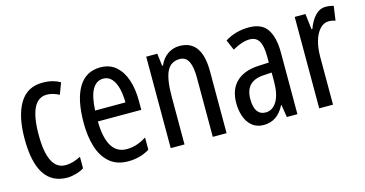

<svg xmlns="http://www.w3.org/2000/svg" viewBox="-64 -813 2068 1089"><g transform="rotate(-15 970.5 -268.5)"><path d="M221 10Q43 10 43 -265Q43 -397 87.5 -472Q132 -547 223 -547Q255 -547 280 -540.5Q305 -534 326 -522L301 -455Q263 -475 229 -475Q126 -475 126 -266Q126 -61 230 -61Q252 -61 274.5 -67.5Q297 -74 320 -86V-18Q299 -5 271.5 2.5Q244 10 221 10Z M562 -546Q617 -546 653 -514.5Q689 -483 707 -429.5Q725 -376 725 -309V-253H470Q473 -59 589 -59Q618 -59 646.5 -68Q675 -77 705 -96V-24Q649 10 580 10Q512 10 470 -26.5Q428 -63 409 -125Q390 -187 390 -265Q390 -402 433.5 -474Q477 -546 562 -546ZM562 -480Q521 -480 498 -440Q475 -400 471 -317H649Q649 -361 640 -398Q631 -435 611.5 -457.5Q592 -480 562 -480Z M1027 -547Q1158 -547 1158 -364V0H1077V-348Q1077 -411 1061 -443Q1045 -475 1009 -475Q957 -475 934 -429Q911 -383 911 -279V0H830V-537H895L904 -464H909Q926 -504 957.5 -525.5Q989 -547 1027 -547Z M1434 -547Q1510 -547 1542 -499Q1574 -451 1574 -362V0H1512L1500 -74H1498Q1456 10 1375 10Q1334 10 1307 -12.5Q1280 -35 1267.5 -71.5Q1255 -108 1255 -150Q1255 -230 1301 -274Q1347 -318 1432 -322L1493 -325V-360Q1493 -422 1476 -451Q1459 -480 1421 -480Q1377 -480 1320 -447L1294 -508Q1357 -547 1434 -547ZM1446 -263Q1338 -257 1338 -152Q1338 -103 1355 -79.5Q1372 -56 1403 -56Q1445 -56 1469.5 -97.5Q1494 -139 1494 -212V-266Z M1886 -547Q1910 -547 1932 -540L1920 -456Q1903 -463 1880 -463Q1852 -463 1829.5 -439Q1807 -415 1795 -374Q1783 -333 1783 -280V0H1702V-537H1765L1776 -445H1781Q1798 -492 1824.5 -519.5Q1851 -547 1886 -547Z"/></g></svg>

Font: Noto Sans Thai ExtCond
Style: Regular
Weight: 400
Width: 2
Designer: Monotype Design Team
Foundry: Monotype Imaging Inc.
Version: Version 2.002; ttfautohint (v1.8.4.7-5d5b)